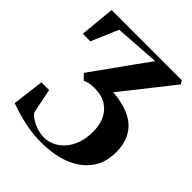

<svg xmlns="http://www.w3.org/2000/svg" viewBox="-209 -871 1013 1013"><g transform="rotate(45 298.0 -364.5)"><path d="M269 14Q209 14 158.8 4.2Q108.5 -5.5 72.8 -17Q37 -28.5 21 -34L43 -211.5H100.5L129 -72.5Q136.5 -60 156.2 -46.8Q176 -33.5 203.2 -24.2Q230.5 -15 260 -15Q288 -15 316.2 -27.8Q344.5 -40.5 368.2 -66.2Q392 -92 406.2 -130.8Q420.5 -169.5 420.5 -221.5Q420.5 -266.5 404.2 -304.5Q388 -342.5 352.5 -365.5Q317 -388.5 260 -388.5Q237.5 -388.5 222.8 -385Q208 -381.5 195.5 -375L166 -405L321.5 -622.5L388.5 -715L137 -698L72.5 -547L16.5 -547.5L35 -743H558.5L571 -724L348 -442Q365.5 -441 382.8 -438.5Q400 -436 416.5 -432Q451 -424.5 481.2 -409.5Q511.5 -394.5 534.2 -370.2Q557 -346 570 -311Q583 -276 583 -228Q583 -168.5 559.8 -123.5Q536.5 -78.5 494 -47.8Q451.5 -17 394.2 -1.5Q337 14 269 14Z"/></g></svg>

Font: Merriweather 144pt
Style: Bold
Weight: 700
Version: Version 2.100